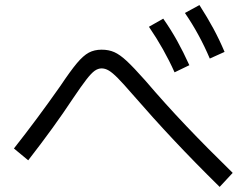

<svg xmlns="http://www.w3.org/2000/svg" viewBox="-20 -776 978 761"><path d="M505.9 -401.4Q468.8 -444.3 447.3 -466.1Q425.8 -487.8 411.4 -496.3Q397 -504.9 382.8 -504.9Q368.7 -504.9 355.2 -495.4Q341.8 -485.8 322.3 -460.7Q302.7 -435.5 268.6 -384.8Q194.8 -272.9 91.8 -140.6L35.2 -187.5Q126.5 -303.2 218.8 -434.6Q259.3 -495.1 284.7 -525.4Q310.1 -555.7 332 -567.4Q354 -579.1 382.8 -579.1Q411.1 -579.1 433.1 -569.3Q455.1 -559.6 482.2 -534.4Q509.3 -509.3 555.7 -457Q635.3 -363.8 718.8 -276.1Q802.2 -188.5 902.3 -90.8L850.6 -35.2Q750 -134.3 668.5 -221.2Q586.9 -308.1 505.9 -401.4ZM570.3 -669.9 627 -702.1Q657.7 -658.2 682.1 -614.3Q706.5 -570.3 730.5 -517.6L671.9 -489.3Q630.9 -581.1 570.3 -669.9ZM712.9 -724.6 770.5 -755.9Q802.2 -706.5 825.9 -662.6Q849.6 -618.7 870.1 -570.3L811.5 -543.9Q770 -641.6 712.9 -724.6Z"/></svg>

Font: Pretendard
Style: Regular
Weight: 400
Designer: Base glyphs from Inter by Rasmus Andersson; Hangeul glyphs from Noto Sans CJK(Source Han Sans) by Jang Soo-young and Kan
Foundry: Kil Hyung-jin
Version: Version 1.309